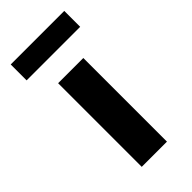

<svg xmlns="http://www.w3.org/2000/svg" viewBox="-232 -801 862 862"><g transform="rotate(-45 199.0 -370.5)"><path d="M119 0V-531H279V0ZM28 -640V-741H368V-640Z"/></g></svg>

Font: Lexend Exa
Style: Bold
Weight: 700
Designer: Bonnie Shaver-Troup, Thomas Jockin
Foundry: Lexend
Version: Version 1.007